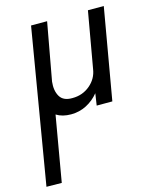

<svg xmlns="http://www.w3.org/2000/svg" viewBox="-125 -538 750 936"><g transform="rotate(-15 250.5 -70.0)"><path d="M204 -460 151 -169Q146 -124 163.5 -94.5Q181 -65 227 -66Q278 -66 315.5 -97.5Q353 -129 360 -176L410 -460H490L410 0H331L340 -60Q314 -28 278 -9.5Q242 9 200 9Q156 9 126 -10L69 320L-8 319L123 -460Z"/></g></svg>

Font: Jost*
Style: Italic
Weight: 400
Italic angle: -10°
Version: Version 3.7